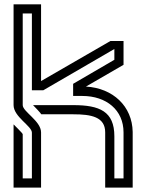

<svg xmlns="http://www.w3.org/2000/svg" viewBox="-20 -853 665 873"><path d="M125 -250V-41.7H83.3V-242.7C83.3 -244.8 76 -253.1 60.4 -268.8L41.7 -287.5V0H166.7V-251C166.7 -302.8 83.3 -345.2 83.3 -375V-791.7H125V-442.7H177.1L500 -630.2V-581.2L312.5 -471.9V-416.7H354.2C463.7 -416.7 541.7 -352.6 541.7 -251V-41.7H500V-233.3C500 -346.7 432.6 -375 313.5 -375H130.2C138.1 -367.1 166.2 -337.8 167.7 -333.3H313.5C394.5 -333.3 458.3 -321.8 458.3 -251V0H583.3V-253.1C581.4 -370.3 493.2 -452.4 370.8 -459.4L541.7 -558.3V-666.7H482.3L166.7 -484.4V-833.3H41.7V-375C41.7 -321.8 125 -279.8 125 -250Z"/></svg>

Font: Sportrop
Style: Regular
Weight: 500
Version: Version 0.9